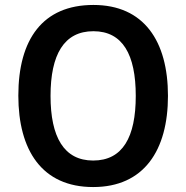

<svg xmlns="http://www.w3.org/2000/svg" viewBox="-20 -745 752 775"><path d="M658 -358C658 -579 561 -725 357 -725C153 -725 54 -587 54 -359C54 -139 149 10 356 10C561 10 658 -138 658 -358ZM184 -358C184 -524 238 -619 357 -619C475 -619 528 -525 528 -358C528 -191 475 -97 356 -97C238 -97 184 -192 184 -358Z"/></svg>

Font: Noto Sans Myanmar SemiCondensed SemiBold
Style: Regular
Weight: 600
Width: 4
Designer: Monotype Design Team
Foundry: Monotype Imaging Inc.
Version: Version 2.107